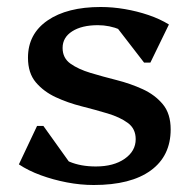

<svg xmlns="http://www.w3.org/2000/svg" viewBox="-20 -516 550 549"><path d="M248 13Q210 13 171 5.5Q132 -2 96.5 -15Q61 -28 34 -46L86 -156H104L202 -19H128L123 -97Q147 -67 179 -53.5Q211 -40 254 -40Q305 -40 336.5 -62Q368 -84 368 -118Q368 -148 345.5 -164.5Q323 -181 288 -191.5Q253 -202 213.5 -212Q174 -222 139.5 -238Q105 -254 82.5 -280.5Q60 -307 60 -351Q60 -419 116 -457.5Q172 -496 268 -496Q302 -496 337 -490Q372 -484 404.5 -473Q437 -462 463 -446L410 -337H392L287 -473H368L373 -395Q355 -418 324 -431Q293 -444 260 -444Q214 -444 186.5 -426.5Q159 -409 159 -379Q159 -350 181.5 -334Q204 -318 239 -307.5Q274 -297 313.5 -287Q353 -277 388 -261Q423 -245 445.5 -218Q468 -191 468 -146Q468 -70 411 -28.5Q354 13 248 13Z"/></svg>

Font: Platypi Light
Style: Regular
Weight: 400
Version: Version 1.200